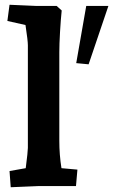

<svg xmlns="http://www.w3.org/2000/svg" viewBox="-20 -781 475 806"><path d="M20 -63 88 -75Q97 -145 97 -160V-591Q97 -610 87 -676L11 -693L20 -761L134 -756H218L239 -737Q235 -699 232 -647Q229 -595 229 -561V-190Q229 -131 238 -75L305 -69L299 0H144L25 5ZM300 -516 342 -756H435L352 -511Z"/></svg>

Font: Andada Pro ExtraBold
Style: Regular
Weight: 800
Designer: Carolina Giovagnoli
Foundry: Huerta Tipografica
Version: Version 3.005; ttfautohint (v1.8.4)